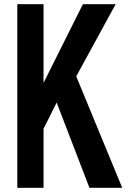

<svg xmlns="http://www.w3.org/2000/svg" viewBox="-20 -895 634 915"><path d="M562.5 0H406.2L250 -406.2L187.5 -281.2V0H62.5V-875H187.5V-500L375 -875H531.2L343.3 -531.2Z"/></svg>

Font: tigers
Style: Regular
Weight: 400
Designer: vernon adams
Foundry: vernon adams
Version: Version 1.2